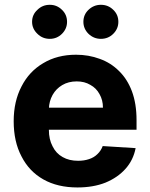

<svg xmlns="http://www.w3.org/2000/svg" viewBox="-20 -785 638 815"><path d="M308.6 10.7Q224.6 10.7 164.1 -23.4Q103.5 -57.6 71.3 -121.1Q38.1 -183.6 38.1 -270.5Q38.1 -354.5 71.3 -418Q103.5 -481.4 163.1 -516.6Q222.7 -552.7 302.7 -552.7Q356.4 -552.7 403.3 -535.2Q450.2 -518.6 485.4 -483.4Q520.5 -449.2 540 -397.5Q559.6 -344.7 559.6 -275.4Q559.6 -261.7 559.6 -234.4Q444.3 -234.4 98.6 -234.4Q98.6 -257.8 98.6 -328.1Q178.7 -328.1 417 -328.1Q417 -360.4 402.3 -385.7Q388.7 -411.1 363.3 -424.8Q338.9 -439.5 305.7 -439.5Q270.5 -439.5 244.1 -423.8Q217.8 -408.2 203.1 -381.8Q188.5 -355.5 187.5 -323.2Q187.5 -293 187.5 -233.4Q187.5 -193.4 203.1 -164.1Q217.8 -133.8 246.1 -118.2Q273.4 -102.5 311.5 -102.5Q336.9 -102.5 357.4 -109.4Q378.9 -116.2 393.6 -130.9Q408.2 -144.5 416 -165Q462.9 -162.1 555.7 -156.2Q545.9 -105.5 512.7 -68.4Q479.5 -31.2 427.7 -9.8Q376 10.7 308.6 10.7ZM191.4 -620.1Q160.2 -620.1 138.7 -641.6Q116.2 -663.1 116.2 -692.4Q116.2 -722.7 138.7 -743.2Q160.2 -764.6 191.4 -764.6Q221.7 -764.6 243.2 -743.2Q264.6 -722.7 264.6 -692.4Q264.6 -663.1 243.2 -641.6Q221.7 -620.1 191.4 -620.1ZM408.2 -620.1Q377.9 -620.1 355.5 -641.6Q334 -663.1 334 -692.4Q334 -722.7 355.5 -743.2Q377.9 -764.6 408.2 -764.6Q439.5 -764.6 460.9 -743.2Q482.4 -722.7 482.4 -692.4Q482.4 -663.1 460.9 -641.6Q439.5 -620.1 408.2 -620.1Z"/></svg>

Font: DeepSea
Style: Bold
Weight: 700
Designer: Stem
Version: Version 3.019;git-0a5106e0b